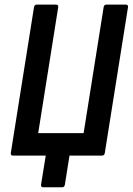

<svg xmlns="http://www.w3.org/2000/svg" viewBox="-20 -675 576 833"><path d="M167.8 137.6Q156.5 137.6 158.1 126L178.5 0H36.3Q25.1 0 26.9 -11.4L127.5 -643.6Q129.5 -655 139.1 -655H223.1Q234.5 -655 232.5 -643.6L145.7 -97.3H342.8L429.6 -643.6Q431.6 -655 441.2 -655H525.3Q537.3 -655 535.3 -643.6L434.7 -11.4Q433.3 0 422.7 0H281.5L261.5 126Q259.5 137.6 249.5 137.6Z"/></svg>

Font: Sofia Sans Condensed
Style: Italic
Weight: 400
Italic angle: -9°
Designer: Botio Nikoltchev, Ani Petrova
Foundry: lettersoup
Version: Version 4.101